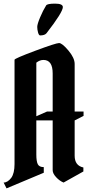

<svg xmlns="http://www.w3.org/2000/svg" viewBox="-30 -1005 481 1057"><path d="M50 -102V-676Q50 -683 164 -725.5Q278 -768 295 -768Q312 -768 346.5 -727Q381 -686 381 -653V-391H430V-367L381 -342V-148Q381 -93 429 -83V-61L320 0Q298 -9 279 -29.5Q260 -50 260 -68V-342H170V-154Q170 -117 178 -101Q186 -85 211 -85V-54L6 32L-10 0Q12 0 32 -26Q50 -51 50 -102ZM209 -675Q189 -675 170 -660V-365L229 -391H260V-601Q260 -675 209 -675ZM224 -975Q230 -985 273 -985Q316 -985 316 -966Q316 -938 226 -822Q216 -810 191 -810Q184 -810 179.5 -826Q175 -842 175 -857Q175 -872 191 -910Q207 -948 224 -975Z"/></svg>

Font: Pirata One
Style: Regular
Weight: 400
Designer: Rodrigo Fuenzalida, Nicolas Massi
Foundry: Rodrigo Fuenzalida, Nicolas Massi
Version: Version 1.001